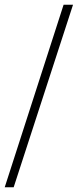

<svg xmlns="http://www.w3.org/2000/svg" viewBox="-43 -703 333 815"><path d="M267 -683 15 92H-23L227 -683Z"/></svg>

Font: GFS BodoniClassic
Style: Regular
Weight: 400
Designer: George D. Matthiopoulos
Foundry: George D. Matthiopoulos
Version: Macromedia Fontographer 4.1.5 140901